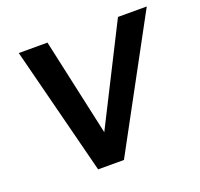

<svg xmlns="http://www.w3.org/2000/svg" viewBox="-101 -660 803 771"><g transform="rotate(-20 300.0 -274.0)"><path d="M600.1 -547.9 303.2 0H192.9L53.2 -547.9H175.8L267.1 -131.8L477.1 -547.9Z"/></g></svg>

Font: Oakes Grotesk
Style: Medium Italic
Weight: 500
Designer: Samuel Oakes
Foundry: Samuel Oakes
Version: Version 1.0 | wf-rip DC20170320